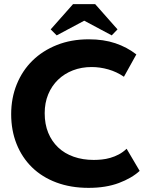

<svg xmlns="http://www.w3.org/2000/svg" viewBox="-20 -900 716 928"><path d="M408 8Q322 8 252.5 -18Q183 -44 134.5 -91.5Q86 -139 60 -204.5Q34 -270 34 -348Q34 -426 61 -492.5Q88 -559 137 -607Q186 -655 255 -682.5Q324 -710 409 -710Q481 -710 537.5 -691Q594 -672 639 -637L579 -529Q544 -553 503.5 -564.5Q463 -576 423 -576Q374 -576 332.5 -560Q291 -544 260.5 -514.5Q230 -485 213 -444Q196 -403 196 -353Q196 -300 213 -258.5Q230 -217 261 -187.5Q292 -158 336 -142.5Q380 -127 433 -127Q451 -127 471.5 -129Q492 -131 513 -137Q534 -143 554 -153.5Q574 -164 592 -181L655 -74Q617 -39 554.5 -15.5Q492 8 408 8ZM440 -880 548 -758 520 -729 387 -800 254 -729 225 -758 333 -880Z"/></svg>

Font: Tilda Sans Extra Bold
Style: Regular
Weight: 800
Designer: ParaType Ltd
Foundry: ParaType Ltd
Version: Version 1.009